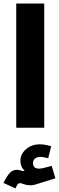

<svg xmlns="http://www.w3.org/2000/svg" viewBox="-30 -720 332 1082"><path d="M217.8 166.5Q211.9 165.5 207.8 164.8Q203.6 164.1 199.2 164.1Q178.7 164.1 167.2 173.6Q155.8 183.1 155.8 198.7Q155.8 230.5 191.4 230.5Q204.1 230.5 231.9 222.7L261.2 214.4L282.2 284.7L169.9 319.8Q155.3 324.2 141.6 324.2Q132.3 324.2 123.3 322.8Q114.3 321.3 101.6 316.9Q89.8 312 82 312Q74.7 312 69.8 318.4Q64.9 324.7 57.1 341.8L-10.3 311Q9.8 270 26.4 253.4Q43 236.8 65.4 236.8Q76.7 236.8 85.2 240.5Q93.8 244.1 106 243.7L107.9 240.7Q85 220.7 85 185.1Q85 148.4 116.7 120.8Q148.4 93.3 194.3 93.3Q204.1 93.3 213.9 94.2Q223.6 95.2 235.4 98.1L258.3 104L241.7 171.4ZM219.2 0H61.5V-700.2H219.2Z"/></svg>

Font: Estedad-FD ExtraBold
Style: Regular
Weight: 800
Designer: Amin Abedi
Version: Version 7.3